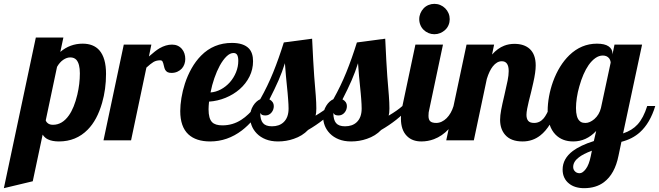

<svg xmlns="http://www.w3.org/2000/svg" viewBox="-111 -733 3443 1003"><path d="M76.2 -537.1H220.2L204.1 -461.9Q254.9 -504.9 320.8 -504.9Q377 -504.9 407.7 -470.7Q442.9 -430.7 442.9 -347.2Q442.9 -266.6 422.4 -195.8Q396.5 -105.5 347.2 -55.7Q286.6 5.9 196.8 5.9Q162.1 5.9 139.6 -4.9Q122.6 -12.7 111.8 -29.8L60.1 213.9L-90.8 250ZM249 -130.4Q276.4 -168.9 293 -238.8Q306.2 -294.9 306.2 -350.1Q306.2 -399.4 288.1 -420.4Q276.4 -433.1 255.9 -433.1Q237.8 -433.1 219.2 -420.4Q200.7 -407.7 187 -383.8L127.9 -104Q131.3 -94.2 140.9 -87.6Q150.4 -81.1 166 -81.1Q214.4 -81.1 249 -130.4Z M535.6 -500H679.7L667 -438Q701.2 -468.3 722.7 -481Q755.9 -500 787.6 -500Q819.8 -500 839.4 -477.1Q848.1 -466.8 852.5 -453.4Q856.9 -439.9 856.9 -424.8Q856.9 -411.1 852.5 -398.4Q848.1 -385.7 839.4 -375.5Q829.6 -364.7 815.7 -358.4Q801.8 -352.1 784.7 -352.1Q771.5 -352.1 763.7 -356.4Q755.9 -360.8 751.5 -369.1Q747.6 -377.4 746.1 -385.3Q741.7 -406.2 737.3 -413.1Q733.9 -418 726.6 -418Q705.6 -418 690.9 -409.2Q676.3 -400.4 653.8 -379.9L573.7 0H429.7Z M873 -31.2Q830.6 -70.8 830.6 -152.8Q830.6 -183.6 836.7 -221.2Q842.8 -258.8 855 -296.4Q868.7 -338.4 889.9 -376Q911.1 -413.6 939.5 -442.4Q1004.9 -508.8 1100.6 -508.8Q1161.6 -508.8 1189.5 -479.5Q1210.9 -456.5 1210.9 -413.1Q1210.9 -370.6 1192.4 -333.3Q1173.8 -295.9 1141.1 -267.1Q1108.4 -238.8 1066.9 -221.9Q1025.4 -205.1 981 -202.1Q978.5 -176.8 978.5 -162.1Q978.5 -113.3 997.1 -94.7Q1013.2 -78.1 1050.8 -78.1Q1105 -78.1 1149.9 -107.4Q1168.9 -119.6 1186.5 -136.5Q1204.1 -153.3 1227.5 -179.2H1261.7Q1214.4 -99.1 1152.8 -51.8Q1077.1 5.9 986.8 5.9Q913.1 5.9 873 -31.2ZM1089.8 -303.2Q1110.4 -326.7 1122.1 -355.7Q1133.8 -384.8 1133.8 -415Q1133.8 -435.1 1128.2 -445.6Q1122.6 -456.1 1108.9 -456.1Q1090.8 -456.1 1072.5 -438.5Q1054.2 -420.9 1037.1 -390.1Q1021.5 -361.3 1008.8 -324.7Q996.1 -288.1 988.8 -250Q1016.6 -252 1043 -266.1Q1069.3 -280.3 1089.8 -303.2Z M1230.5 -35.6Q1212.9 -53.7 1204.1 -75.9Q1195.3 -98.1 1195.3 -122.1Q1195.3 -154.8 1211.9 -181.2Q1226.6 -204.6 1248.5 -214.8Q1287.6 -284.2 1316.4 -355.5Q1345.2 -426.8 1371.6 -511.2L1519.5 -530.8Q1525.4 -403.8 1530.3 -335.9Q1535.2 -266.1 1538.6 -233.4Q1541.5 -195.3 1541.5 -167Q1541.5 -141.6 1537.6 -128.9Q1582.5 -155.3 1609.4 -179.2H1651.4Q1615.7 -137.7 1577.9 -107.9Q1540 -78.1 1498.5 -54.2Q1468.8 -22.9 1423.8 -7.8Q1384.8 5.9 1341.3 5.9Q1305.2 5.9 1277.3 -5.1Q1249.5 -16.1 1230.5 -35.6ZM1369.6 -93.8Q1396.5 -118.2 1396.5 -166Q1396.5 -186 1394 -216.3L1391.6 -246.1Q1387.2 -284.7 1382.8 -335.4L1377.4 -402.8Q1363.3 -357.4 1343.8 -312.7Q1324.2 -268.1 1296.4 -213.9Q1319.3 -201.2 1319.3 -179.2Q1319.3 -159.7 1307.6 -145.5Q1294.9 -129.9 1275.4 -129.9Q1265.6 -129.9 1259 -132.6Q1252.4 -135.3 1248.5 -143.1Q1248.5 -106.9 1262.7 -90.1Q1276.9 -73.2 1309.6 -73.2Q1347.2 -73.2 1369.6 -93.8Z M1612.3 -35.6Q1594.7 -53.7 1585.9 -75.9Q1577.1 -98.1 1577.1 -122.1Q1577.1 -154.8 1593.8 -181.2Q1608.4 -204.6 1630.4 -214.8Q1669.4 -284.2 1698.2 -355.5Q1727.1 -426.8 1753.4 -511.2L1901.4 -530.8Q1907.2 -403.8 1912.1 -335.9Q1917 -266.1 1920.4 -233.4Q1923.3 -195.3 1923.3 -167Q1923.3 -141.6 1919.4 -128.9Q1964.4 -155.3 1991.2 -179.2H2033.2Q1997.6 -137.7 1959.7 -107.9Q1921.9 -78.1 1880.4 -54.2Q1850.6 -22.9 1805.7 -7.8Q1766.6 5.9 1723.1 5.9Q1687 5.9 1659.2 -5.1Q1631.3 -16.1 1612.3 -35.6ZM1751.5 -93.8Q1778.3 -118.2 1778.3 -166Q1778.3 -186 1775.9 -216.3L1773.4 -246.1Q1769 -284.7 1764.6 -335.4L1759.3 -402.8Q1745.1 -357.4 1725.6 -312.7Q1706.1 -268.1 1678.2 -213.9Q1701.2 -201.2 1701.2 -179.2Q1701.2 -159.7 1689.5 -145.5Q1676.8 -129.9 1657.2 -129.9Q1647.5 -129.9 1640.9 -132.6Q1634.3 -135.3 1630.4 -143.1Q1630.4 -106.9 1644.5 -90.1Q1658.7 -73.2 1691.4 -73.2Q1729 -73.2 1751.5 -93.8Z M2102.1 -577.1Q2091.3 -587.4 2085.2 -602.1Q2079.1 -616.7 2079.1 -632.8Q2079.1 -648.9 2085.2 -663.6Q2091.3 -678.2 2102.1 -689.5Q2112.8 -700.7 2127.4 -706.8Q2142.1 -712.9 2158.2 -712.9Q2174.3 -712.9 2189 -706.8Q2203.6 -700.7 2214.8 -689.5Q2226.1 -678.2 2232.2 -663.6Q2238.3 -648.9 2238.3 -632.8Q2238.3 -616.7 2232.2 -602.1Q2226.1 -587.4 2214.8 -577.1Q2203.6 -566.4 2189 -560.3Q2174.3 -554.2 2158.2 -554.2Q2142.1 -554.2 2127.4 -560.3Q2112.8 -566.4 2102.1 -577.1ZM2014.6 -22.5Q1983.4 -53.7 1983.4 -113.8Q1983.4 -142.1 1991.2 -179.2L2059.1 -500H2203.1L2131.3 -160.2Q2127.4 -147.5 2127.4 -127.9Q2127.4 -107.4 2137 -99.1Q2146.5 -90.8 2168 -90.8Q2182.6 -90.8 2196.5 -97.4Q2210.4 -104 2222.2 -115.7Q2246.1 -139.6 2258.3 -179.2H2300.3Q2273.4 -103.5 2232.9 -58.6Q2198.7 -22 2155.8 -5.9Q2124.5 5.9 2090.3 5.9Q2042.5 5.9 2014.6 -22.5Z M2527.3 -29.3Q2501.5 -59.6 2501.5 -106.9Q2501.5 -129.4 2507.1 -159.2Q2512.7 -189 2523.9 -235.8Q2535.2 -283.7 2540.8 -312.3Q2546.4 -340.8 2546.4 -361.8Q2546.4 -413.1 2510.3 -413.1Q2484.9 -413.1 2463.4 -386.2Q2445.3 -363.3 2432.1 -320.8L2364.3 0H2220.2L2326.2 -500H2470.2L2459.5 -448.2Q2488.8 -481 2522.5 -494.1Q2547.4 -503.9 2576.2 -503.9Q2627 -503.9 2656.2 -477.5Q2687.5 -448.7 2687.5 -391.1Q2687.5 -356.4 2674.8 -300.8Q2671.4 -284.7 2663.6 -252.4Q2649.4 -198.2 2643.1 -166Q2639.2 -145.5 2639.2 -132.8Q2639.2 -112.8 2648.2 -101.8Q2657.2 -90.8 2679.2 -90.8Q2709 -90.8 2729.5 -115.2Q2745.1 -133.8 2763.2 -179.2H2805.2Q2768.1 -69.3 2711.4 -25.4Q2671.4 5.9 2619.1 5.9Q2557.1 5.9 2527.3 -29.3Z M2861.3 225.6Q2845.7 213.4 2836.9 195.1Q2828.1 176.8 2828.1 152.8Q2828.1 96.2 2881.3 55.7Q2921.4 25.9 2991.2 3.9L3003.4 -48.8Q2952.1 5.9 2883.3 5.9Q2826.2 5.9 2791 -29.8Q2750 -71.8 2750 -154.8Q2750 -189.9 2757.1 -229Q2764.2 -268.1 2777.8 -306.2Q2809.1 -392.1 2863.3 -444.8Q2925.8 -504.9 3007.3 -504.9Q3047.9 -504.9 3068.1 -491Q3088.4 -477.1 3088.4 -454.1V-448.2L3099.1 -500H3243.2L3144 -36.1Q3191.4 -51.8 3219.7 -83Q3250.5 -116.7 3270 -179.2H3312Q3285.2 -90.3 3231.9 -42Q3192.9 -6.8 3135.3 7.8L3120.1 80.1Q3101.1 175.8 3043.9 218.8Q3002.4 250 2939.9 250Q2916.5 250 2896.2 243.9Q2876 237.8 2861.3 225.6ZM2993.7 -110.8Q3019.5 -133.3 3028.3 -168.9L3079.1 -405.8Q3079.1 -410.6 3076.9 -417Q3074.7 -423.3 3070.8 -428.7Q3059.1 -442.9 3038.1 -442.9Q3018.1 -442.9 2999.3 -429.7Q2980.5 -416.5 2963.9 -393.1Q2934.6 -350.6 2915.5 -282.2Q2906.7 -252 2902.3 -222.4Q2897.9 -192.9 2897.9 -168.9Q2897.9 -119.1 2916.5 -101.6Q2922.9 -94.7 2930.7 -92.8Q2938.5 -90.8 2948.2 -90.8Q2969.7 -90.8 2993.7 -110.8ZM2949.2 149.9Q2965.8 128.4 2975.1 83L2981 54.2Q2935.5 71.3 2913.1 88.9Q2883.3 111.3 2883.3 139.2Q2883.3 152.3 2891.6 161.1Q2900.9 171.9 2917 171.9Q2932.6 171.9 2949.2 149.9Z"/></svg>

Font: Pattaya
Style: Regular
Weight: 400
Designer: Pablo Impallari / Thai characters Designed by Thanarat Vachiruckul and Suppakit Chalermlarp
Foundry: Pablo Impallari
Version: Version 1.007;September 16, 2023;FontCreator 15.0.0.2934 64-